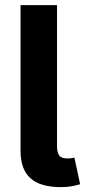

<svg xmlns="http://www.w3.org/2000/svg" viewBox="-20 -748 349 771"><path d="M224.6 3.4Q141.1 3.4 101.8 -32.7Q62.5 -68.8 62.5 -141.6V-727.5H209V-161.6Q209 -135.3 218 -123.5Q227.1 -111.8 249 -111.8Q260.7 -111.8 267.3 -112.8Q273.9 -113.8 278.8 -115.2L301.8 -8.3Q290 -4.4 270 -0.5Q250 3.4 224.6 3.4Z"/></svg>

Font: Inter
Style: Bold
Weight: 700
Designer: Rasmus Andersson
Foundry: rsms
Version: Version 4.001;git-9221beed3